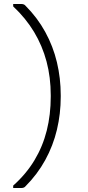

<svg xmlns="http://www.w3.org/2000/svg" viewBox="-20 -780 440 961"><path d="M107 153Q104 157 98.5 159Q93 161 87 161Q80 161 73 161Q66 161 59.5 161Q53 161 46 161V149Q111 91 152.5 22Q194 -47 214 -126.5Q234 -206 234 -296V-303Q234 -393 213 -472Q192 -551 150.5 -620Q109 -689 46 -748V-760Q53 -760 59.5 -760Q66 -760 73 -760Q80 -760 87 -760Q93 -760 98.5 -758Q104 -756 107 -752Q167 -692 206.5 -620Q246 -548 265 -468Q284 -388 284 -303V-296Q284 -211 265 -131Q246 -51 206.5 21Q167 93 107 153Z"/></svg>

Font: Recursive Light
Style: Regular
Weight: 300
Version: Version 1.085